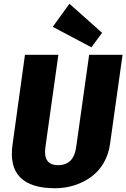

<svg xmlns="http://www.w3.org/2000/svg" viewBox="-20 -992 673 1023"><path d="M273 11Q145 11 87.5 -47Q30 -105 47 -223L113 -700H291L222 -209Q215 -160 232 -136Q249 -112 290 -112Q373 -112 386 -209L455 -700H633L566 -223Q558 -168 532.5 -124Q507 -80 467 -50.5Q427 -21 377.5 -5Q328 11 273 11ZM524 -817 467 -740 261 -849 350 -972Z"/></svg>

Font: Pathway Extreme Condensed ExtraBold
Style: Italic
Weight: 800
Width: 3
Italic angle: -8°
Version: Version 1.001;gftools[0.9.26]